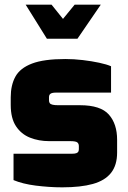

<svg xmlns="http://www.w3.org/2000/svg" viewBox="-20 -797 548 823"><path d="M247 6Q218 6 189 4Q160 2 132.5 -1.5Q105 -5 81 -11Q57 -17 38 -25V-138H288Q301 -138 307.5 -140.5Q314 -143 316 -147.5Q318 -152 318 -158V-171Q318 -181 311.5 -186.5Q305 -192 281 -192H191Q146 -192 108.5 -207Q71 -222 48.5 -256Q26 -290 26 -347V-380Q26 -432 46 -468.5Q66 -505 117 -524.5Q168 -544 260 -544Q297 -544 335 -539.5Q373 -535 405.5 -528Q438 -521 456 -513V-400H219Q204 -400 197 -395.5Q190 -391 190 -380V-367Q190 -359 193.5 -354.5Q197 -350 206 -348Q215 -346 230 -346H323Q411 -346 446.5 -306Q482 -266 482 -198V-143Q482 -89 456 -56Q430 -23 378 -8.5Q326 6 247 6ZM181 -631 90 -777H201L250 -716L300 -777H412L312 -631Z"/></svg>

Font: Exo Thin Black
Style: Regular
Weight: 900
Version: Version 2.000